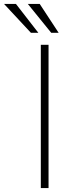

<svg xmlns="http://www.w3.org/2000/svg" viewBox="-96 -949 374 969"><path d="M110 0V-723H149V0ZM60 -783.5 -75.5 -929H-15.5L97.5 -783.5ZM162.5 -783.5 44.5 -929H104.5L200 -783.5Z"/></svg>

Font: Public Sans Thin Thin
Style: Regular
Weight: 250
Version: Version 2.001